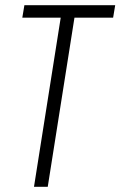

<svg xmlns="http://www.w3.org/2000/svg" viewBox="-20 -720 464 740"><path d="M416 -652H267L164 0H111L214 -652H66L74 -700H424Z"/></svg>

Font: Georama SemiCondensed Light
Style: Italic
Weight: 300
Width: 4
Italic angle: -9°
Designer: Jean-Baptiste Levee
Foundry: Production Type
Version: Version 1.000